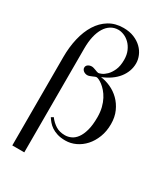

<svg xmlns="http://www.w3.org/2000/svg" viewBox="-219 -821 973 1111"><g transform="rotate(30 267.5 -265.5)"><path d="M483.9 -202.1Q483.9 -249 467.3 -285.9Q450.7 -322.8 424.1 -348.9Q397.5 -375 364.3 -390.1Q331.1 -405.3 297.9 -409.2Q330.1 -422.4 355.5 -440.2Q380.9 -458 398.2 -479.7Q415.5 -501.5 424.8 -526.6Q434.1 -551.8 434.1 -579.1Q434.1 -604 423.6 -629.4Q413.1 -654.8 392.1 -675.3Q371.1 -695.8 340.3 -708.5Q309.6 -721.2 269 -721.2Q214.4 -721.2 173.3 -696Q132.3 -670.9 105.2 -627.4Q78.1 -584 64.5 -525.9Q50.8 -467.8 50.8 -401.9V189.9H130.9V-504.9Q130.9 -548.8 138.9 -584.2Q147 -619.6 162.4 -644.8Q177.7 -669.9 199.7 -683.3Q221.7 -696.8 249 -696.8Q266.6 -696.8 286.6 -688.7Q306.6 -680.7 324 -663.8Q341.3 -647 352.5 -621.6Q363.8 -596.2 363.8 -562Q363.8 -520 351.3 -492.9Q338.9 -465.8 322.8 -450Q306.6 -434.1 291.7 -428Q276.9 -421.9 272 -421.9Q268.1 -421.9 262 -424.1Q255.9 -426.3 248.8 -429Q241.7 -431.6 234.6 -433.8Q227.5 -436 221.2 -436Q207.5 -436 196.8 -428.7Q186 -421.4 186 -408.2Q186 -401.4 189.5 -396Q192.9 -390.6 198.2 -386.7Q203.6 -382.8 210 -380.9Q216.3 -378.9 222.2 -378.9Q229.5 -378.9 237.1 -381.6Q244.6 -384.3 252 -387.5Q259.3 -390.6 265.6 -393.3Q272 -396 276.9 -396Q281.7 -396 292.5 -391.1Q303.2 -386.2 316.7 -376Q330.1 -365.7 344 -349.9Q357.9 -334 369.6 -312Q381.3 -290 388.7 -261.2Q396 -232.4 396 -196.8Q396 -144.5 386.2 -109.4Q376.5 -74.2 360.8 -53Q345.2 -31.7 325.2 -22.5Q305.2 -13.2 284.2 -13.2Q248 -13.2 222.7 -29.1Q197.3 -44.9 176.8 -71.8L162.1 -63Q169.9 -50.8 180.9 -37.6Q191.9 -24.4 208 -13.4Q224.1 -2.4 247.1 4.9Q270 12.2 301.8 12.2Q336.9 12.2 369.6 -3.2Q402.3 -18.6 427.7 -46.6Q453.1 -74.7 468.5 -114.3Q483.9 -153.8 483.9 -202.1Z"/></g></svg>

Font: Galatia SIL
Style: Regular
Weight: 400
Designer: Development by SIL's NRSI team
Version: Version 2.1